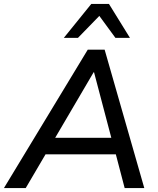

<svg xmlns="http://www.w3.org/2000/svg" viewBox="-48 -958 804 978"><path d="M-28 0 399 -705H485L687 0H587L542 -172H184L83 0ZM429 -590 233 -256H519L431 -590ZM277 -765 417 -938H507L614 -765H540L458 -877L349 -765Z"/></svg>

Font: Nunito Sans SemiBold
Style: Italic
Weight: 600
Italic angle: -9°
Designer: Vernon Adams
Foundry: Vernon Adams
Version: Version 3.006; ttfautohint (v1.8.3)